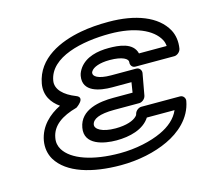

<svg xmlns="http://www.w3.org/2000/svg" viewBox="-90 -669 890 810"><g transform="rotate(-15 355.0 -264.0)"><path d="M500 -131H621C606 -96 575 -70 536 -52C489 -30 422 -15 352 -15C233 -15 145 -46 114 -97C105 -112 101 -129 105 -149C114 -200 158 -230 224 -248C224 -248 274 -281 235 -296C186 -315 152 -346 159 -384C176 -482 318 -513 440 -513C549 -513 624 -479 651 -429C656 -420 658 -411 659 -401H538C526 -451 464 -456 420 -456C371 -456 320 -445 291 -406C284 -396 278 -385 276 -373C264 -305 338 -292 392 -292H476L469 -248H385C325 -248 239 -236 226 -160C213 -87 297 -71 352 -71C410 -71 471 -86 500 -131ZM376 -198H485C496 -198 511 -208 514 -223L531 -317C533 -328 525 -342 510 -342H401C342 -342 323 -359 326 -373C326 -375 327 -377 330 -381C339 -394 366 -406 411 -406C467 -406 491 -390 489 -376C487 -365 494 -351 509 -351H679C690 -351 705 -361 708 -376C713 -406 709 -435 696 -459C658 -528 566 -563 448 -563C404 -563 364 -560 326 -553C234 -536 128 -491 109 -384C100 -333 126 -297 159 -274C110 -250 66 -210 55 -149C50 -119 55 -91 69 -67C112 4 218 35 343 35C420 35 494 19 551 -8C607 -34 666 -82 679 -156C681 -167 673 -181 658 -181H489C478 -181 463 -171 460 -156C460 -154 458 -151 455 -148C441 -133 409 -121 361 -121C302 -121 273 -141 276 -160C280 -183 309 -198 376 -198Z"/></g></svg>

Font: Asimov
Style: XWidOuIt
Weight: 500
Designer: Google
Version: Version 2.000980; 2014